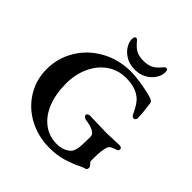

<svg xmlns="http://www.w3.org/2000/svg" viewBox="-221 -991 1165 1165"><g transform="rotate(45 361.0 -408.5)"><path d="M34 -313Q34 -407 82 -487.5Q130 -568 216 -616Q302 -664 409 -664Q448 -664 514.5 -652.5Q581 -641 609 -629Q624 -622 625 -609Q636 -528 636 -494Q636 -486 631.5 -480Q627 -474 620 -474Q610 -474 605 -480Q600 -486 595 -498Q573 -544 552 -567Q505 -616 414 -616Q343 -616 289.5 -577.5Q236 -539 207.5 -474.5Q179 -410 179 -335Q179 -244 206.5 -176Q234 -108 284 -71Q334 -34 399 -34Q451 -34 485 -63Q496 -71 503 -90Q510 -109 511 -132L513 -206Q513 -231 496 -239Q484 -249 462 -255Q440 -261 421 -263Q413 -265 405.5 -270.5Q398 -276 398 -283Q398 -290 405 -294.5Q412 -299 419 -299Q442 -299 490 -297Q540 -295 563 -295Q580 -295 618 -297Q654 -299 675 -299Q682 -299 688 -295Q694 -291 694 -283Q694 -275 688 -270.5Q682 -266 674 -264Q648 -257 638 -246.5Q628 -236 625 -215Q618 -181 618 -140V-109Q618 -103 623 -98Q628 -93 629 -91Q631 -89 635.5 -83Q640 -77 640 -71Q640 -52 622 -50Q616 -49 595 -39Q550 -17 499 -1.5Q448 14 383 14Q288 14 208 -28Q128 -70 81 -145Q34 -220 34 -313ZM271 -805Q271 -831 284 -831Q290 -831 295 -827Q300 -823 304.5 -817Q309 -811 311 -809Q333 -784 356.5 -773.5Q380 -763 414 -763Q448 -763 471.5 -773.5Q495 -784 517 -809Q519 -811 524 -817.5Q529 -824 534 -827.5Q539 -831 544 -831Q552 -831 554.5 -824.5Q557 -818 557 -805Q557 -781 540 -753.5Q523 -726 490.5 -707Q458 -688 414 -688Q370 -688 337.5 -707Q305 -726 288 -753.5Q271 -781 271 -805Z"/></g></svg>

Font: EB Garamond SemiBold
Style: Regular
Weight: 600
Designer: Georg Duffner and Octavio Pardo
Foundry: Georg Duffner
Version: Version 1.000